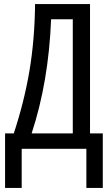

<svg xmlns="http://www.w3.org/2000/svg" viewBox="-20 -734 545 947"><path d="M339 -639V-76H136Q220 -331 232 -639ZM424 -714H153Q151 -538 125.5 -386Q100 -234 48 -76H5V193H87V0H406V193H487V-76H424Z"/></svg>

Font: Noto Sans Display Condensed
Style: Regular
Weight: 400
Width: 3
Designer: Monotype Design Team
Foundry: Monotype Imaging Inc.
Version: Version 1.900